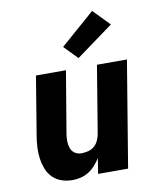

<svg xmlns="http://www.w3.org/2000/svg" viewBox="-87 -849 774 927"><g transform="rotate(-10 300.0 -386.0)"><path d="M194 8Q165 8 139.5 -1Q114 -10 96 -28.5Q78 -47 68.5 -72Q59 -97 55.5 -124Q52 -151 53.5 -179Q55 -207 60 -235L107 -520H254L203 -216Q200 -198 200.5 -180Q201 -162 206.5 -146.5Q212 -131 226 -121.5Q240 -112 258 -112Q274 -112 290.5 -116Q307 -120 320 -130.5Q333 -141 340.5 -156.5Q348 -172 351 -187L406 -520H553L467 0H320L332 -76Q321 -58 306.5 -41.5Q292 -25 273.5 -13.5Q255 -2 234.5 3Q214 8 194 8ZM324 -567 260 -633 428 -780 506 -700Z"/></g></svg>

Font: Iosevka Heavy Extended Oblique
Style: Regular
Weight: 900
Width: 7
Italic angle: -9°
Monospace: yes
Designer: Belleve Invis
Foundry: Belleve Invis
Version: Version 32.5.0; ttfautohint (v1.8.4)